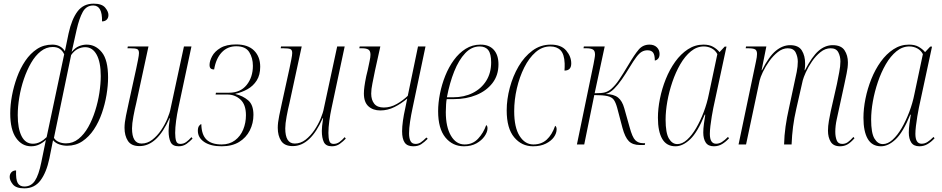

<svg xmlns="http://www.w3.org/2000/svg" viewBox="-20 -790 5153 1050"><path d="M113 240Q68 240 50.5 218.5Q33 197 33 178Q33 162 42.5 152Q52 142 68 142Q66 192 77 211Q88 230 113 230Q150 230 171 198.5Q192 167 206 97L231 -25Q214 -9 194 0.5Q174 10 150 10Q100 10 68 -35.5Q36 -81 36 -170Q36 -216 45.5 -267Q55 -318 73 -367.5Q91 -417 118.5 -457.5Q146 -498 182.5 -522Q219 -546 266 -546Q312 -546 335 -510L355 -607Q372 -685 404 -727.5Q436 -770 492 -770Q537 -770 555 -748.5Q573 -727 573 -708Q573 -692 563.5 -682.5Q554 -673 538 -673Q540 -760 490 -760Q452 -760 432.5 -724.5Q413 -689 399 -627L372 -506Q391 -529 412 -537.5Q433 -546 454 -546Q503 -546 537 -504Q571 -462 571 -366Q571 -322 562.5 -271Q554 -220 537 -171Q520 -122 493.5 -82Q467 -42 430.5 -17.5Q394 7 347 7Q326 7 305 0Q284 -7 270 -23L250 77Q234 153 201.5 196.5Q169 240 113 240ZM160 -4Q181 -4 200 -14Q219 -24 235 -40L331 -493Q323 -511 308 -522Q293 -533 268 -533Q233 -533 203 -509.5Q173 -486 150 -446Q127 -406 110.5 -357.5Q94 -309 85.5 -257.5Q77 -206 77 -160Q77 -87 98 -45.5Q119 -4 160 -4ZM341 -6Q379 -6 409.5 -30.5Q440 -55 462.5 -95Q485 -135 500.5 -184Q516 -233 523.5 -282.5Q531 -332 531 -374Q531 -450 508.5 -491Q486 -532 446 -532Q426 -532 406 -522.5Q386 -513 369 -489L275 -36Q284 -21 302 -13.5Q320 -6 341 -6Z M957 10Q924 10 913 -13Q902 -36 902 -74Q902 -85 903.5 -101Q905 -117 909 -144H907Q840 9 743 9Q698 9 679.5 -19.5Q661 -48 661 -91Q661 -119 669 -157.5Q677 -196 684 -228L725 -415Q730 -439 735 -464Q740 -489 740 -500Q740 -517 730 -521.5Q720 -526 692 -526H677L679 -536H792L725 -226Q717 -194 709.5 -153.5Q702 -113 702 -88Q702 -5 754 -5Q786 -5 813 -26Q840 -47 861 -78Q882 -109 895.5 -141.5Q909 -174 913 -197L986 -536H1027L955 -198Q948 -166 943 -129Q938 -92 938 -63Q938 -36 943 -19.5Q948 -3 966 -3Q984 -3 998.5 -13.5Q1013 -24 1027 -40L1033 -32Q1019 -17 1000.5 -3.5Q982 10 957 10Z M1192 10Q1132 10 1097 -13.5Q1062 -37 1062 -75Q1062 -93 1069 -102Q1076 -111 1081 -111Q1082 -53 1109.5 -26.5Q1137 0 1192 0Q1235 0 1265 -22.5Q1295 -45 1310 -81.5Q1325 -118 1325 -160Q1325 -218 1295 -245.5Q1265 -273 1224 -273H1159L1161 -283H1233Q1295 -283 1329 -325.5Q1363 -368 1363 -430Q1363 -473 1343 -505Q1323 -537 1272 -537Q1224 -537 1192.5 -503.5Q1161 -470 1151 -410Q1139 -410 1132.5 -415.5Q1126 -421 1126 -435Q1126 -456 1140 -482.5Q1154 -509 1186 -528Q1218 -547 1271 -547Q1336 -547 1369.5 -513.5Q1403 -480 1403 -425Q1403 -380 1384 -350Q1365 -320 1334 -302.5Q1303 -285 1267 -277V-276Q1308 -266 1337 -241.5Q1366 -217 1366 -162Q1366 -116 1346 -76.5Q1326 -37 1287.5 -13.5Q1249 10 1192 10Z M1795 10Q1762 10 1751 -13Q1740 -36 1740 -74Q1740 -85 1741.5 -101Q1743 -117 1747 -144H1745Q1678 9 1581 9Q1536 9 1517.5 -19.5Q1499 -48 1499 -91Q1499 -119 1507 -157.5Q1515 -196 1522 -228L1563 -415Q1568 -439 1573 -464Q1578 -489 1578 -500Q1578 -517 1568 -521.5Q1558 -526 1530 -526H1515L1517 -536H1630L1563 -226Q1555 -194 1547.5 -153.5Q1540 -113 1540 -88Q1540 -5 1592 -5Q1624 -5 1651 -26Q1678 -47 1699 -78Q1720 -109 1733.5 -141.5Q1747 -174 1751 -197L1824 -536H1865L1793 -198Q1786 -166 1781 -129Q1776 -92 1776 -63Q1776 -36 1781 -19.5Q1786 -3 1804 -3Q1822 -3 1836.5 -13.5Q1851 -24 1865 -40L1871 -32Q1857 -17 1838.5 -3.5Q1820 10 1795 10Z M2240 10Q2207 10 2193 -10.5Q2179 -31 2179 -72Q2179 -97 2183.5 -129.5Q2188 -162 2196 -197L2207 -251Q2174 -223 2137 -204.5Q2100 -186 2060 -186Q2020 -186 1995 -208.5Q1970 -231 1970 -279Q1970 -295 1973 -317.5Q1976 -340 1983 -374L1991 -407Q1997 -436 2001.5 -457Q2006 -478 2006 -491Q2006 -512 1994.5 -519Q1983 -526 1959 -526H1945L1947 -536H2060L2031 -405Q2023 -364 2016.5 -333Q2010 -302 2010 -278Q2010 -244 2026.5 -223Q2043 -202 2079 -202Q2116 -202 2150 -221.5Q2184 -241 2210 -266L2266 -536H2307L2236 -198Q2228 -161 2222.5 -124.5Q2217 -88 2217 -61Q2217 -34 2225 -18.5Q2233 -3 2253 -3Q2268 -3 2280.5 -11Q2293 -19 2312 -38L2319 -31Q2300 -12 2283 -1Q2266 10 2240 10Z M2517 10Q2455 10 2415.5 -38.5Q2376 -87 2376 -182Q2376 -227 2386 -277.5Q2396 -328 2415 -375.5Q2434 -423 2462 -461.5Q2490 -500 2526.5 -523Q2563 -546 2608 -546Q2655 -546 2680.5 -517.5Q2706 -489 2706 -438Q2706 -378 2673 -335.5Q2640 -293 2585 -270.5Q2530 -248 2463 -248H2423Q2421 -241 2419.5 -219Q2418 -197 2418 -177Q2418 -96 2446 -48Q2474 0 2521 0Q2565 0 2594.5 -31.5Q2624 -63 2639 -106Q2642 -104 2644 -100Q2646 -96 2646 -88Q2646 -68 2630 -45Q2614 -22 2585.5 -6Q2557 10 2517 10ZM2458 -258Q2518 -258 2565 -281.5Q2612 -305 2639 -348Q2666 -391 2666 -449Q2666 -495 2650.5 -515.5Q2635 -536 2603 -536Q2559 -536 2524 -499Q2489 -462 2464 -399.5Q2439 -337 2424 -258Z M2895 10Q2833 10 2792 -39Q2751 -88 2751 -186Q2751 -247 2768 -310.5Q2785 -374 2816 -427Q2847 -480 2891.5 -513Q2936 -546 2992 -546Q3049 -546 3076.5 -513.5Q3104 -481 3104 -443Q3104 -404 3067 -404Q3068 -414 3068 -423.5Q3068 -433 3068 -443Q3066 -494 3045.5 -515Q3025 -536 2989 -536Q2945 -536 2909 -504.5Q2873 -473 2847 -421Q2821 -369 2806.5 -306.5Q2792 -244 2792 -182Q2792 -93 2821.5 -46.5Q2851 0 2897 0Q2941 0 2970 -26.5Q2999 -53 3016 -102Q3024 -97 3024 -83Q3024 -61 3009 -40Q2994 -19 2965 -4.5Q2936 10 2895 10Z M3479 3Q3440 3 3419 -18Q3398 -39 3384 -91L3355 -201Q3347 -230 3336.5 -244.5Q3326 -259 3302 -264.5Q3278 -270 3230 -270L3175 0H3135L3226 -440Q3229 -457 3231.5 -470.5Q3234 -484 3234 -492Q3234 -513 3222 -519.5Q3210 -526 3188 -526H3171L3173 -536H3287L3232 -280Q3272 -280 3289 -285Q3306 -290 3322 -303Q3345 -323 3365.5 -353.5Q3386 -384 3417 -436Q3450 -492 3473 -519Q3496 -546 3532 -546Q3557 -546 3572 -531.5Q3587 -517 3587 -495Q3587 -478 3579 -469Q3571 -460 3561 -459Q3561 -490 3551.5 -502.5Q3542 -515 3521 -515Q3504 -515 3490 -507Q3476 -499 3460.5 -478.5Q3445 -458 3422 -420Q3402 -387 3381 -356.5Q3360 -326 3338 -304Q3316 -282 3292 -276Q3337 -275 3360 -256.5Q3383 -238 3394 -198L3423 -95Q3438 -39 3454.5 -23Q3471 -7 3496 -7H3508L3506 3Z M3674 10Q3625 10 3601.5 -30.5Q3578 -71 3578 -146Q3578 -195 3589 -250Q3600 -305 3621 -357.5Q3642 -410 3672.5 -452.5Q3703 -495 3742 -520.5Q3781 -546 3827 -546Q3859 -546 3880 -534Q3901 -522 3915 -505L3943 -535H3953L3881 -200Q3877 -180 3872.5 -153.5Q3868 -127 3865 -101Q3862 -75 3862 -58Q3862 -4 3896 -4Q3913 -4 3928 -13.5Q3943 -23 3961 -41L3967 -34Q3950 -15 3929.5 -2.5Q3909 10 3884 10Q3853 10 3839.5 -10.5Q3826 -31 3826 -65Q3826 -86 3829.5 -112.5Q3833 -139 3837 -163H3834Q3795 -67 3754.5 -28.5Q3714 10 3674 10ZM3684 -2Q3711 -2 3737.5 -26Q3764 -50 3787 -89.5Q3810 -129 3828.5 -177.5Q3847 -226 3857 -277L3903 -494Q3892 -515 3872 -525.5Q3852 -536 3829 -536Q3791 -536 3758.5 -509.5Q3726 -483 3700.5 -439Q3675 -395 3657 -342Q3639 -289 3629.5 -235.5Q3620 -182 3620 -136Q3620 -63 3638 -32.5Q3656 -2 3684 -2Z M4574 10Q4538 10 4523 -14.5Q4508 -39 4508 -75Q4508 -100 4513 -129Q4518 -158 4523 -181L4557 -331Q4563 -362 4569.5 -395Q4576 -428 4576 -454Q4576 -482 4564.5 -504Q4553 -526 4523 -526Q4493 -526 4467 -505Q4441 -484 4420.5 -454Q4400 -424 4387 -395Q4374 -366 4370 -350L4335 -196Q4323 -144 4317 -97Q4311 -50 4309 0H4268Q4269 -49 4276 -98Q4283 -147 4295 -200L4323 -331Q4331 -366 4337 -396.5Q4343 -427 4343 -453Q4343 -479 4331.5 -502.5Q4320 -526 4288 -526Q4260 -526 4234 -505.5Q4208 -485 4187 -455.5Q4166 -426 4152 -396.5Q4138 -367 4134 -349L4060 0H4019L4114 -453Q4117 -466 4118.5 -477Q4120 -488 4120 -495Q4120 -514 4109.5 -520Q4099 -526 4071 -526H4058L4060 -536H4171L4145 -406H4147Q4185 -481 4222.5 -512Q4260 -543 4301 -543Q4347 -543 4365 -514Q4383 -485 4383 -443Q4383 -435 4382.5 -425.5Q4382 -416 4380 -406H4382Q4421 -481 4456.5 -512Q4492 -543 4534 -543Q4580 -543 4598.5 -515Q4617 -487 4617 -449Q4617 -421 4610 -388.5Q4603 -356 4598 -331L4556 -138Q4548 -102 4548 -69Q4548 -43 4555.5 -23Q4563 -3 4586 -3Q4603 -3 4616.5 -12.5Q4630 -22 4647 -41L4653 -34Q4633 -11 4615 -0.5Q4597 10 4574 10Z M4798 10Q4749 10 4725.5 -30.5Q4702 -71 4702 -146Q4702 -195 4713 -250Q4724 -305 4745 -357.5Q4766 -410 4796.5 -452.5Q4827 -495 4866 -520.5Q4905 -546 4951 -546Q4983 -546 5004 -534Q5025 -522 5039 -505L5067 -535H5077L5005 -200Q5001 -180 4996.5 -153.5Q4992 -127 4989 -101Q4986 -75 4986 -58Q4986 -4 5020 -4Q5037 -4 5052 -13.5Q5067 -23 5085 -41L5091 -34Q5074 -15 5053.5 -2.5Q5033 10 5008 10Q4977 10 4963.5 -10.5Q4950 -31 4950 -65Q4950 -86 4953.5 -112.5Q4957 -139 4961 -163H4958Q4919 -67 4878.5 -28.5Q4838 10 4798 10ZM4808 -2Q4835 -2 4861.5 -26Q4888 -50 4911 -89.5Q4934 -129 4952.5 -177.5Q4971 -226 4981 -277L5027 -494Q5016 -515 4996 -525.5Q4976 -536 4953 -536Q4915 -536 4882.5 -509.5Q4850 -483 4824.5 -439Q4799 -395 4781 -342Q4763 -289 4753.5 -235.5Q4744 -182 4744 -136Q4744 -63 4762 -32.5Q4780 -2 4808 -2Z"/></svg>

Font: Noto Serif Display Condensed ExtraLight
Style: Italic
Weight: 200
Width: 3
Italic angle: -12°
Designer: Monotype Design Team
Foundry: Monotype Imaging Inc.
Version: Version 2.009